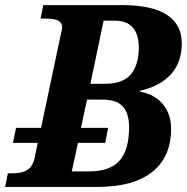

<svg xmlns="http://www.w3.org/2000/svg" viewBox="-43 -734 735 754"><path d="M-12.2 -53.2H1Q46.4 -53.2 66.7 -68.4Q86.9 -83.5 92.8 -112.8L105 -172.9H7.8L20 -231.9H118.2L194.8 -594.2Q197.3 -604 199.2 -613.5Q201.2 -623 201.2 -627Q201.2 -644 186.3 -652.6Q171.4 -661.1 128.9 -661.1H116.2L127 -713.9H437Q554.7 -713.9 612.8 -675.5Q670.9 -637.2 670.9 -564Q670.9 -490.7 629.2 -443.4Q587.4 -396 507.8 -377.9L506.8 -374Q564 -363.8 596.4 -325.2Q628.9 -286.6 628.9 -228Q628.9 -118.2 555.2 -59.1Q481.4 0 340.8 0H-22.9ZM308.1 -61Q388.7 -61 426.3 -103Q463.9 -145 463.9 -234.9Q463.9 -289.6 439 -316.2Q414.1 -342.8 361.8 -342.8H298.8L274.9 -231.9H381.8L370.1 -172.9H263.2L238.8 -61ZM368.2 -404.8Q439 -404.8 470.5 -441.7Q502 -478.5 502 -546.9Q502 -600.1 478 -626.5Q454.1 -652.8 408.2 -652.8H363.8L312 -404.8Z"/></svg>

Font: Droid Serif
Style: Bold Italic
Weight: 700
Italic angle: -12°
Designer: Monotype Design team
Foundry: Monotype Imaging Inc.
Version: Version 1.03